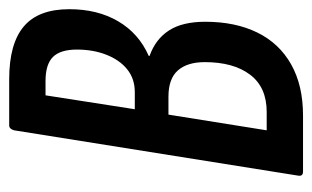

<svg xmlns="http://www.w3.org/2000/svg" viewBox="-154 -542 695 428"><g transform="rotate(-90 194.0 -327.5)"><path d="M26 0Q15 0 17 -11L118 -644Q121 -655 129 -655H232Q311 -655 349.5 -622.5Q388 -590 388 -521Q388 -458 361 -412Q334 -366 284 -344V-342Q321 -329 340.5 -299Q360 -269 360 -218Q360 -151 336 -102Q312 -53 265 -26.5Q218 0 151 0ZM118 -81H159Q214 -81 242 -118Q270 -155 270 -219Q270 -258 251.5 -279Q233 -300 193 -300H153ZM165 -375H203Q233 -375 254 -392Q275 -409 286.5 -438.5Q298 -468 298 -504Q298 -541 281.5 -557.5Q265 -574 228 -574H196Z"/></g></svg>

Font: Sofia Sans Extra Condensed SemiBold
Style: Italic
Weight: 600
Italic angle: -9°
Designer: Botio Nikoltchev, Ani Petrova
Foundry: lettersoup
Version: Version 4.101